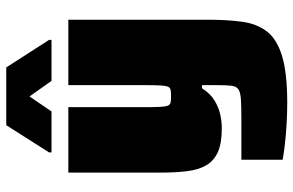

<svg xmlns="http://www.w3.org/2000/svg" viewBox="-186 -568 959 628"><g transform="rotate(-90 294.0 -253.5)"><path d="M272 206Q239 206 204 204Q169 202 138 198.5Q107 195 86 191V56Q108 56 130 56Q152 56 174 56Q196 56 218 56Q260 56 283 54.5Q306 53 316 46.5Q326 40 328 24Q330 8 330 -21V-73H320Q303 -46 280 -32Q257 -18 233.5 -13Q210 -8 189 -8Q140 -8 111 -21Q82 -34 67.5 -59.5Q53 -85 48.5 -122Q44 -159 44 -207V-510H258V-257Q258 -226 259 -209Q260 -192 263 -184.5Q266 -177 273.5 -175.5Q281 -174 293 -174Q307 -174 314.5 -175.5Q322 -177 325 -184.5Q328 -192 329 -209Q330 -226 330 -257V-510H544V-55Q544 9 537.5 57.5Q531 106 506 139Q481 172 425.5 189Q370 206 272 206ZM110 -565V-573L199 -713H388L478 -573V-565H344L293 -637L244 -565Z"/></g></svg>

Font: Saira Thin Black
Style: Regular
Weight: 900
Version: Version 1.101